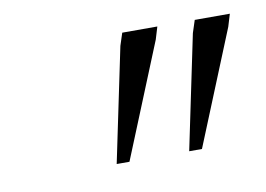

<svg xmlns="http://www.w3.org/2000/svg" viewBox="-39 -724 452 326"><g transform="rotate(-10 186.5 -561.0)"><path d="M139.5 -452 180.5 -648.5 187.5 -670H248L241.5 -648.5L161.5 -452ZM264.5 -452 305.5 -648.5 312.5 -670H373L366.5 -648.5L286.5 -452Z"/></g></svg>

Font: Newsreader 16pt Light
Style: Italic
Weight: 300
Italic angle: -17°
Designer: Hugues Gentile
Foundry: Production Type
Version: Version 1.003; ttfautohint (v1.8.3)